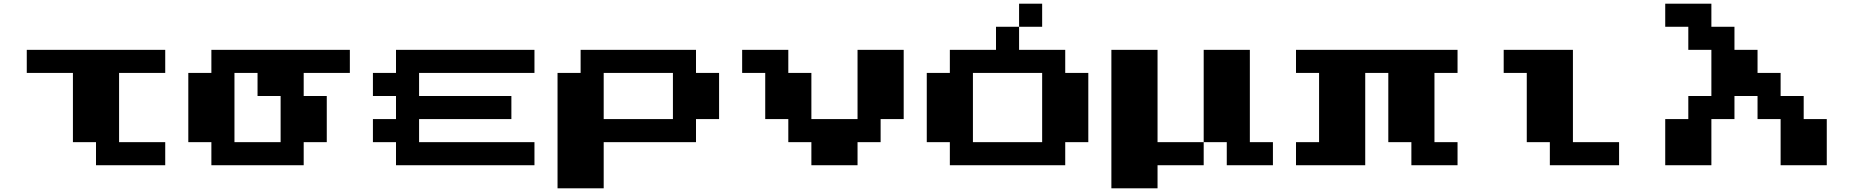

<svg xmlns="http://www.w3.org/2000/svg" viewBox="-20 -1020 10040 1040"><path d="M500 -125V-250H375V-625H125V-750H875V-625H625V-250H875V-125Z M1125 -125V-250H1000V-625H1125V-750H1875V-625H1625V-500H1750V-250H1625V-125ZM1250 -250H1500V-500H1375V-625H1250Z M2125 -125V-250H2000V-375H2125V-500H2000V-625H2125V-750H2875V-625H2250V-500H2750V-375H2250V-250H2875V-125Z M3000 0V-625H3125V-750H3750V-625H3875V-375H3750V-250H3250V0ZM3250 -375H3625V-625H3250Z M4375 -125V-250H4250V-375H4125V-625H4000V-750H4250V-625H4375V-375H4625V-750H4875V-375H4750V-250H4625V-125Z M5625 -875H5500V-1000H5625ZM5875 -625V-250H5750V-125H5125V-250H5000V-625H5125V-750H5375V-875H5500V-750H5750V-625ZM5625 -625H5250V-250H5625Z M6250 -250H6500V-125H6250V0H6000V-750H6250ZM6875 -250V-125H6625V-250H6500V-750H6750V-250Z M7000 -125V-250H7125V-625H7000V-750H7875V-625H7750V-250H7875V-125H7625V-250H7500V-625H7375V-125Z M8375 -125V-250H8250V-625H8125V-750H8500V-250H8750V-125Z M9000 -125V-375H9125V-500H9250V-750H9125V-875H9000V-1000H9250V-875H9375V-750H9500V-625H9625V-500H9750V-375H9875V-125H9625V-375H9500V-500H9375V-375H9250V-125Z"/></svg>

Font: Press Start 2P
Style: Regular
Weight: 400
Designer: CodeMan38
Foundry: CodeMan38
Version: Version 3.000